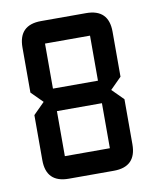

<svg xmlns="http://www.w3.org/2000/svg" viewBox="-65 -649 496 615"><g transform="rotate(-10 183.0 -341.5)"><path d="M36.6 -524.9Q36.6 -598.1 109.9 -598.1H256.3Q329.6 -598.1 329.6 -524.9V-378.4L293 -341.8L329.6 -305.2V-158.7Q329.6 -85.4 256.3 -85.4H109.9Q36.6 -85.4 36.6 -158.7V-305.2L73.2 -341.8L36.6 -378.4ZM109.9 -524.9V-378.4H256.3V-524.9ZM256.3 -305.2H109.9V-158.7H256.3Z"/></g></svg>

Font: BabelStone Khitan Seals
Style: Regular
Weight: 400
Designer: Andrew West
Foundry: BabelStone
Version: Version 1.004